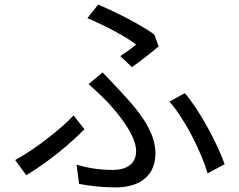

<svg xmlns="http://www.w3.org/2000/svg" viewBox="-20 -791 1040 835"><path d="M554 -499C591 -525 646 -569 670 -589L651 -641C592 -684 483 -739 407 -771L360 -712C436 -680 528 -632 572 -597C557 -584 529 -564 503 -547ZM324 9C368 17 423 24 485 24C557 24 656 -4 656 -125C656 -215 591 -303 498 -400C475 -425 450 -452 426 -476L365 -425C393 -401 423 -372 445 -350C499 -292 572 -201 572 -134C572 -70 518 -52 473 -52C411 -52 363 -60 313 -75ZM957 -77C926 -164 852 -306 784 -386L717 -349C785 -272 855 -131 883 -37ZM347 -229 300 -289C243 -228 128 -139 46 -95L94 -29C190 -86 289 -169 347 -229Z"/></svg>

Font: Noto Sans CJK KR Regular
Style: Regular
Weight: 400
Designer: Ryoko NISHIZUKA (kana & ideographs); Paul D. Hunt (Latin, Greek & Cyrillic); Wenlong ZHANG (bopomofo); Sandoll Communica
Foundry: Adobe Systems Incorporated
Version: Version 1.004;PS 1.004;hotconv 1.0.82;makeotf.lib2.5.63406